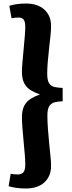

<svg xmlns="http://www.w3.org/2000/svg" viewBox="-20 -844 408 1094"><path d="M126 230Q73 230 29 217L41 146Q50 148 61 149Q72 150 81 150Q102 150 113 138Q124 126 124 93Q124 70 121 33.5Q118 -3 114 -43.5Q110 -84 107.5 -119.5Q105 -155 105 -176Q105 -217 118.5 -242Q132 -267 155.5 -281.5Q179 -296 208 -306Q180 -315 156.5 -329Q133 -343 119 -368Q105 -393 105 -435Q105 -456 108 -490Q111 -524 114.5 -562Q118 -600 121 -634.5Q124 -669 124 -690Q124 -722 114 -733Q104 -744 88 -744Q76 -744 65.5 -743Q55 -742 46 -740L33 -811Q76 -824 127 -824Q195 -824 233 -789Q271 -754 271 -696Q271 -673 267.5 -639Q264 -605 259.5 -566Q255 -527 252 -490Q249 -453 249 -424Q249 -385 260.5 -368.5Q272 -352 292 -348Q312 -344 337 -343V-267Q312 -266 292.5 -261.5Q273 -257 261.5 -240.5Q250 -224 250 -186Q250 -152 253 -111Q256 -70 260 -29.5Q264 11 267.5 45Q271 79 271 101Q271 160 233 195Q195 230 126 230Z"/></svg>

Font: Literata
Style: Bold
Weight: 700
Designer: Latin by Veronika Burian and Jose Scaglione. Greek by Irene Vlachou. Cyrillic by Vera Evstafieva.
Foundry: TypeTogether
Version: Version 3.103; ttfautohint (v1.8.4.7-5d5b);gftools[0.9.29]